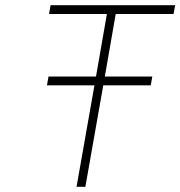

<svg xmlns="http://www.w3.org/2000/svg" viewBox="-20 -720 695 740"><path d="M426 -666 384 -425H567L561 -391H378L309 0H275L344 -391H161L167 -425H350L392 -666H169L175 -700H655L649 -666Z"/></svg>

Font: Be Vietnam Thin
Style: Italic
Weight: 250
Italic angle: -9°
Designer: Gabriel Lam
Foundry: TypeRant
Version: Version 3.000